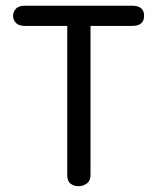

<svg xmlns="http://www.w3.org/2000/svg" viewBox="-20 -641 548 668"><path d="M439.5 -621.1Q481.4 -621.1 481.4 -585.9Q481.4 -550.8 439.5 -550.8H294.9V-32.2Q294.9 -11.7 281.7 -2.4Q268.6 6.8 252.9 6.8Q237.3 6.8 225.6 -2Q213.9 -10.7 213.9 -32.2V-550.8H67.4Q44.9 -550.8 35.2 -561.5Q25.4 -572.3 25.4 -585.9Q25.4 -599.6 35.2 -610.4Q44.9 -621.1 67.4 -621.1Z"/></svg>

Font: Jura
Style: DemiBold
Weight: 600
Version: Version 2.5